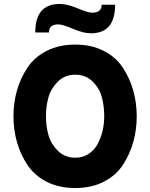

<svg xmlns="http://www.w3.org/2000/svg" viewBox="-20 -937 757 969"><path d="M439 -769Q401 -769 348.5 -791.5Q296 -814 274 -814Q227 -814 227 -773H158Q158 -917 281 -917Q320 -917 371.5 -895Q423 -873 446 -873Q493 -873 493 -913H561Q561 -769 439 -769ZM360 12Q278 12 216 -19.5Q154 -51 118.5 -104.5Q83 -158 65.5 -220Q48 -282 48 -350Q48 -418 65.5 -480Q83 -542 118.5 -595.5Q154 -649 216 -680.5Q278 -712 360 -712Q441 -712 503 -680.5Q565 -649 600 -595.5Q635 -542 652.5 -480Q670 -418 670 -350Q670 -282 652.5 -220Q635 -158 600 -104.5Q565 -51 503 -19.5Q441 12 360 12ZM360 -141Q398 -141 427.5 -160.5Q457 -180 473.5 -211.5Q490 -243 498 -278.5Q506 -314 506 -350Q506 -403 493.5 -448Q481 -493 446.5 -526.5Q412 -560 360 -560Q307 -560 272 -525Q237 -490 224.5 -445.5Q212 -401 212 -350Q212 -298 225 -253.5Q238 -209 273 -175Q308 -141 360 -141Z"/></svg>

Font: Overpass Heavy
Style: Regular
Weight: 900
Designer: Delve Withrington, Thomas Jockin
Foundry: Delve Fonts
Version: Version 3.000;DELV;Overpass